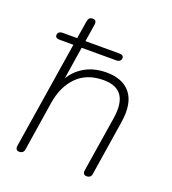

<svg xmlns="http://www.w3.org/2000/svg" viewBox="-131 -811 822 916"><g transform="rotate(20 279.5 -352.5)"><path d="M53 -19 139 -562H69Q58 -562 52.5 -566Q47 -570 47 -577Q47 -587 53.5 -592.5Q60 -598 71 -598H159L143 -585L160 -690Q162 -701 168 -706Q174 -711 184 -711Q194 -711 198.5 -704.5Q203 -698 201 -686L185 -585L179 -598H359Q370 -598 375.5 -594Q381 -590 381 -583Q381 -573 374.5 -567.5Q368 -562 357 -562H181L150 -364H138Q163 -425 213.5 -458.5Q264 -492 334 -492Q417 -492 456.5 -442Q496 -392 481 -295L437 -15Q436 -5 429.5 0.5Q423 6 412 6Q402 6 397.5 -0.5Q393 -7 395 -19L439 -296Q452 -375 425.5 -414Q399 -453 333 -453Q249 -453 198.5 -402.5Q148 -352 134 -264L95 -15Q94 -5 87.5 0.5Q81 6 70 6Q60 6 55.5 -0.5Q51 -7 53 -19Z"/></g></svg>

Font: SN Pro Thin
Style: Italic
Weight: 200
Italic angle: -9°
Designer: Tobias Whetton
Foundry: Supernotes
Version: Version 1.003;Glyphs 3.3 (3324)